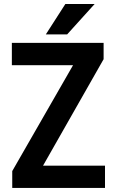

<svg xmlns="http://www.w3.org/2000/svg" viewBox="-20 -921 569 941"><path d="M494.6 -108.9V0H76.7V-108.9ZM487.8 -630.9 128.9 0H40V-82.5L400.9 -710.9H487.8ZM441.4 -710.9V-601.6H38.1V-710.9ZM204.6 -752.4 300.3 -901.4H443.8L309.1 -752.4Z"/></svg>

Font: Roboto Condensed SemiBold
Style: Regular
Weight: 600
Designer: Christian Robertson
Foundry: Google
Version: Version 3.008; 2023